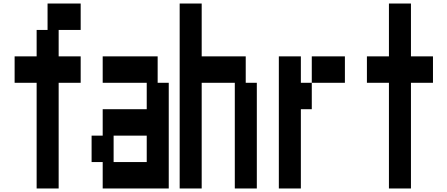

<svg xmlns="http://www.w3.org/2000/svg" viewBox="-20 -1050 2540 1090"><path d="M188 20V-580H63V-730H188V-880H250V-1030H438V-880H313V-730H438V-580H313V20Z M563 20V-130H500V-280H563V-430H813V-580H563V-730H875V-580H938V20ZM625 -130H813V-280H625Z M1000 20V-1030H1125V-730H1375V-580H1438V20H1313V-580H1125V20Z M1688 -580H1750V-430H1688V20H1563V-730H1688ZM1938 -730V-580H1750V-730Z M2188 20V-580H2063V-730H2188V-1030H2313V-730H2438V-580H2313V20Z"/></svg>

Font: 2P VHS
Style: Regular
Weight: 400
Designer: CodeMan38
Foundry: CodeMan38
Version: Version 3.000